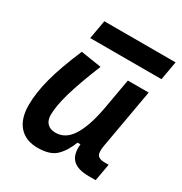

<svg xmlns="http://www.w3.org/2000/svg" viewBox="-171 -845 927 980"><g transform="rotate(30 293.0 -355.0)"><path d="M189 10.3Q118.2 10.3 79.6 -33.4Q41 -77.1 41 -156.7Q41 -229.5 64.5 -317.4Q87.9 -405.3 140.1 -527.3L261.2 -508.3Q210.4 -383.3 187 -302.7Q163.6 -222.2 163.6 -168.9Q163.6 -137.2 180.9 -119.6Q198.2 -102.1 229.5 -102.1Q287.6 -102.1 324.7 -159.7Q361.8 -217.3 382.8 -325.7V-325.2L417 -517.6H539.6L477.5 -166Q470.7 -127 481 -111.6Q491.2 -96.2 524.4 -96.2H546.9L528.8 4.9H487.8Q421.9 4.9 392.8 -24.2Q363.8 -53.2 370.1 -114.7H353Q330.6 -56.2 295.7 -22.9Q260.7 10.3 189 10.3ZM142.1 -609.4 161.6 -719.7H581.5L562 -609.4Z"/></g></svg>

Font: Cascadia Code NF SemiBold
Style: Italic
Weight: 600
Italic angle: -10°
Monospace: yes
Designer: Aaron Bell
Foundry: Saja Typeworks
Version: Version 2404.023; ttfautohint (v1.8.4)